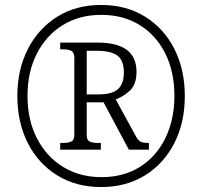

<svg xmlns="http://www.w3.org/2000/svg" viewBox="-20 -745 816 775"><path d="M388 10Q287 10 210.5 -37.5Q134 -85 92 -168Q50 -251 50 -358Q50 -464 92.5 -547Q135 -630 211 -677.5Q287 -725 388 -725Q490 -725 566 -677.5Q642 -630 684 -547Q726 -464 726 -357Q726 -250 683.5 -167Q641 -84 565 -37Q489 10 388 10ZM390 -30Q479 -30 545 -71.5Q611 -113 647.5 -187.5Q684 -262 684 -358Q684 -455 647.5 -528.5Q611 -602 544.5 -643.5Q478 -685 389 -685Q300 -685 233 -643.5Q166 -602 128.5 -528Q91 -454 91 -358Q91 -260 129.5 -186Q168 -112 235 -71Q302 -30 390 -30ZM223 -141V-168H235Q254 -168 267 -173.5Q280 -179 280 -200V-511Q280 -534 267 -540Q254 -546 235 -546H223V-573H375Q531 -573 531 -455Q531 -405 505 -380Q479 -355 447 -344L529 -194Q538 -178 547.5 -173Q557 -168 581 -168V-141H500L398 -332H330V-200Q330 -179 342.5 -173.5Q355 -168 374 -168H387V-141ZM378 -364Q434 -364 457 -386Q480 -408 480 -452Q480 -501 454 -520.5Q428 -540 370 -540H330V-364Z"/></svg>

Font: Noto Serif SemiCondensed Light
Style: Regular
Weight: 300
Width: 4
Designer: Monotype Design Team
Foundry: Monotype Imaging Inc.
Version: Version 2.013